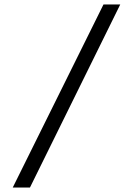

<svg xmlns="http://www.w3.org/2000/svg" viewBox="-20 -720 600 859"><path d="M37 119 443 -700H518L114 119Z"/></svg>

Font: Lexend Deca Light
Style: Regular
Weight: 300
Designer: Bonnie Shaver-Troup, Thomas Jockin
Foundry: Lexend
Version: Version 1.008; ttfautohint (v1.8.4.7-5d5b)